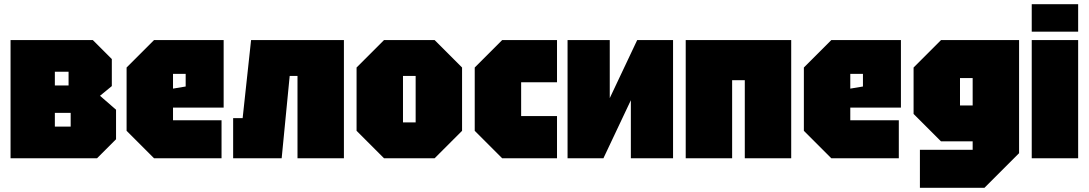

<svg xmlns="http://www.w3.org/2000/svg" viewBox="-20 -750 5160 910"><path d="M30 -560V0H440L530 -90V-230L454 -296L510 -342V-470L420 -560ZM240 -345V-410H305V-345ZM240 -150V-215H315V-150Z M580 -130V-430L710 -560H1040V-240H800V-180H1030V0H710ZM800 -330 860 -340V-400H800Z M1610 -560V0H1390V-390H1353L1315 0H1085V-190H1130L1170 -560Z M1670 -130V-430L1800 -560H2040L2170 -430V-130L2040 0H1800ZM1890 -170H1950V-390H1890Z M2230 -130V-430L2360 -560H2620V-360H2450V-200H2620V0H2360Z M3170 0H2970V-275L2840 0H2670V-560H2870V-285L3000 -560H3170Z M3230 0V-560H3730V0H3510V-370H3450V0Z M3790 -130V-430L3920 -560H4250V-240H4010V-180H4240V0H3920ZM4010 -330 4070 -340V-400H4010Z M4340 140V-40H4590V-80H4440L4310 -210V-430L4440 -560H4810V-24L4646 140ZM4530 -380V-250H4590V-380Z M4870 0V-560H5090V0ZM4870 -600V-730H5090V-600Z"/></svg>

Font: Tektur Condensed Black
Style: Regular
Weight: 900
Width: 3
Designer: Adam Jagosz
Foundry: Adam Jagosz
Version: Version 1.005;gftools[0.9.30]